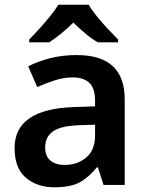

<svg xmlns="http://www.w3.org/2000/svg" viewBox="-20 -786 625 816"><path d="M306 -552Q510 -552 510 -364V0H420L396 -75H392Q356 -31 317.5 -10.5Q279 10 211 10Q138 10 90 -30.5Q42 -71 42 -157Q42 -322 293 -331L384 -334V-357Q384 -412 359 -434.5Q334 -457 290 -457Q251 -457 212.5 -444.5Q174 -432 138 -416L100 -504Q140 -525 192.5 -538.5Q245 -552 306 -552ZM318 -254Q236 -251 204 -227Q172 -203 172 -160Q172 -121 195 -103Q218 -85 254 -85Q309 -85 346.5 -116.5Q384 -148 384 -210V-256ZM357 -766Q370 -743 392.5 -715.5Q415 -688 439.5 -662Q464 -636 482 -618V-606H396Q370 -621 344 -642.5Q318 -664 292 -690Q265 -664 240 -643.5Q215 -623 189 -606H104V-618Q123 -637 146.5 -663Q170 -689 192 -716Q214 -743 228 -766Z"/></svg>

Font: Noto Sans Meetei Mayek SemiBold
Style: Regular
Weight: 600
Designer: Monotype Design Team and Neelakash Kshetrimayum
Foundry: Monotype Imaging Inc.
Version: Version 2.002; ttfautohint (v1.8.4.7-5d5b)